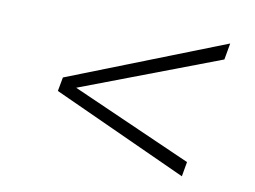

<svg xmlns="http://www.w3.org/2000/svg" viewBox="-51 -592 684 516"><g transform="rotate(10 291.0 -334.0)"><path d="M473 -147 105 -315 112 -353 539 -521 531 -476 152 -332 480 -187Z"/></g></svg>

Font: Gantari ExtraLight
Style: Italic
Weight: 250
Italic angle: -10°
Designer: Anugrah Pasau
Foundry: Lafontype
Version: Version 1.000